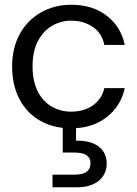

<svg xmlns="http://www.w3.org/2000/svg" viewBox="-20 -528 576 808"><path d="M280 12Q204 12 148 -20.5Q92 -53 61.5 -111.5Q31 -170 31 -248Q31 -326 63 -384.5Q95 -443 152 -475.5Q209 -508 280 -508Q369 -508 429 -462Q489 -416 505 -339H419Q409 -389 370 -415Q331 -441 279 -441Q237 -441 200 -420Q163 -399 140 -356Q117 -313 117 -248Q117 -201 129.5 -165.5Q142 -130 164.5 -106Q187 -82 216.5 -70Q246 -58 279 -58Q314 -58 343 -69.5Q372 -81 392 -103.5Q412 -126 419 -157H505Q489 -82 429 -35Q369 12 280 12ZM201 260V207H293Q328 207 344.5 195Q361 183 361 159Q361 137 344.5 125.5Q328 114 293 114H244V-6H300V64Q338 63 367 73.5Q396 84 412.5 106Q429 128 429 160Q429 191 413.5 213.5Q398 236 370.5 248Q343 260 308 260Z"/></svg>

Font: DM Sans 36pt
Style: Regular
Weight: 400
Designer: Colophon Foundry, Jonny Pinhorn
Foundry: Colophon Foundry
Version: Version 4.004;gftools[0.9.30]